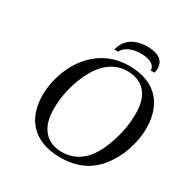

<svg xmlns="http://www.w3.org/2000/svg" viewBox="-196 -1035 1180 1216"><g transform="rotate(30 394.5 -427.5)"><path d="M363 -749H391C398 -768 433 -811 524 -811C615 -811 632 -768 629 -749H657C670 -805 656 -870 538 -870C420 -870 376 -805 363 -749ZM114 -270C114 -105 208 15 407 15C584 15 671 -76 726 -175C780 -273 789 -375 789 -414C789 -619 665 -707 500 -707C340 -707 241 -619 183 -523C128 -430 114 -336 114 -270ZM219 -230C219 -314 235 -407 281 -504C327 -599 398 -672 504 -672C614 -672 684 -607 684 -466C684 -409 678 -326 637 -220C596 -113 528 -20 398 -20C290 -20 219 -91 219 -230Z"/></g></svg>

Font: Heuristica
Style: Italic
Weight: 400
Italic angle: -13°
Version: Version 1.0.1